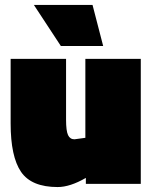

<svg xmlns="http://www.w3.org/2000/svg" viewBox="-20 -743 617 776"><path d="M325 -505H549V0H327V-24Q263 13 213 13Q107 13 65 -48.5Q23 -110 23 -244V-505H247V-259Q247 -214 255 -197Q263 -180 281 -180L325 -186ZM117 -723H354L397 -557H226Z"/></svg>

Font: Titillium Web
Style: Black
Weight: 900
Version: Version 1.001;PS 35.000;hotconv 1.0.70;makeotf.lib2.5.55311